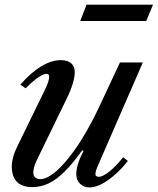

<svg xmlns="http://www.w3.org/2000/svg" viewBox="-20 -792 675 822"><path d="M362.5 10.5Q339 10.5 322.8 -5.2Q306.5 -21 306.5 -47Q306.5 -65.5 313.8 -89.8Q321 -114 337.5 -146L332 -148.5Q291.5 -92 256.5 -57.2Q221.5 -22.5 188 -6.8Q154.5 9 118.5 9Q74.5 9 52.5 -13.5Q30.5 -36 30.5 -78.5Q30.5 -119 55.5 -168L171 -405Q181.5 -425.5 186 -440Q190.5 -454.5 190.5 -463.5Q190.5 -476 179 -476Q170 -476 156.2 -468.5Q142.5 -461 125.8 -447.2Q109 -433.5 90 -414L67 -429.5Q111.5 -480.5 155.5 -507.5Q199.5 -534.5 241 -534.5Q268.5 -534.5 284.2 -521.5Q300 -508.5 300 -483Q300 -462.5 291.2 -433.2Q282.5 -404 265 -368.5L135.5 -102Q129 -88 125.8 -75Q122.5 -62 122.5 -52.5Q122.5 -39.5 131.2 -32.2Q140 -25 152.5 -25Q171.5 -25 195 -39.8Q218.5 -54.5 244.5 -82Q270.5 -109.5 297.8 -147.5Q325 -185.5 351.8 -232.2Q378.5 -279 403.5 -332L493.5 -524.5H591.5L399.5 -83.5Q388.5 -59 388.5 -46.5Q388.5 -40.5 393 -37.8Q397.5 -35 402.5 -35Q420 -35 449 -58.2Q478 -81.5 507 -118.5L527.5 -103Q488 -52.5 443 -21Q398 10.5 362.5 10.5ZM323.5 -702 350.5 -772H635L606 -702Z"/></svg>

Font: Libre Caslon Text
Style: Italic
Weight: 400
Italic angle: -22.583°
Designer: Pablo Impallari, Rodrigo Fuenzalida, Katja Schimmel
Foundry: Pablo Impallari, Rodrigo Fuenzalida
Version: Version 2.000